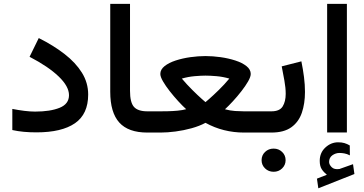

<svg xmlns="http://www.w3.org/2000/svg" viewBox="-20 -698 1917 1011"><path d="M164.6 -110.4Q244.6 -110.4 293.9 -130.4Q343.3 -150.4 343.3 -196.8Q343.3 -243.2 288.8 -295.4Q234.4 -347.7 135.7 -398.9L184.1 -497.6Q261.2 -459 319.8 -413.6Q378.4 -368.2 411.4 -315.2Q444.3 -262.2 444.3 -200.2Q444.3 -97.2 374.8 -49.1Q305.2 -1 171.9 -1Q136.7 -1 105.2 -3.9Q73.7 -6.8 44.9 -13.2V-124.5Q76.7 -118.2 107.9 -114.3Q139.2 -110.4 164.6 -110.4Z M560.5 -677.7H664.6V-219.7Q664.6 -158.7 685.3 -135.3Q706.1 -111.8 755.9 -111.8H768.1V0H755.9Q655.8 0 608.2 -52.7Q560.5 -105.5 560.5 -214.8Z M1062 -402.8Q1100.1 -402.8 1141.6 -397Q1183.1 -391.1 1219.2 -379.4Q1255.4 -367.7 1277.8 -349.9Q1300.3 -332 1300.3 -308.6Q1300.3 -293.5 1286.4 -269.3Q1272.5 -245.1 1251.2 -217.8Q1230 -190.4 1206.8 -165.3Q1183.6 -140.1 1164.6 -122.6Q1192.4 -115.2 1217.8 -113.5Q1243.2 -111.8 1264.2 -111.8H1340.3V0H1264.6Q1210.9 0 1159.9 -12.7Q1108.9 -25.4 1062 -51.3Q1030.3 -34.2 988.8 -22.7Q947.3 -11.2 904.5 -5.6Q861.8 0 825.7 0H748.5V-111.8H826.2Q840.3 -111.8 864.5 -112.3Q888.7 -112.8 914.8 -115.2Q940.9 -117.7 960.4 -123Q941.4 -140.1 918.2 -165.5Q895 -190.9 873.5 -218.3Q852.1 -245.6 838.1 -269.8Q824.2 -293.9 824.2 -308.6Q824.2 -332 846.7 -349.9Q869.1 -367.7 905 -379.4Q940.9 -391.1 982.4 -397Q1023.9 -402.8 1062 -402.8ZM1062 -299.8Q1039.6 -299.8 1005.1 -296.9Q970.7 -293.9 937.5 -284.2Q964.4 -252.4 993.2 -223.9Q1022 -195.3 1042 -177.7Q1062 -160.2 1062 -160.2Q1062 -160.2 1082.3 -177.7Q1102.5 -195.3 1131.8 -223.9Q1161.1 -252.4 1187.5 -284.2Q1154.8 -293.9 1120.1 -296.9Q1085.4 -299.8 1062 -299.8Z M1409.2 0H1320.3V-111.8H1409.2Q1452.6 -111.8 1468.5 -137.7Q1484.4 -163.6 1484.4 -203.6Q1484.4 -235.8 1477.5 -273.7Q1470.7 -311.5 1463.4 -348.6L1566.9 -375Q1575.7 -332.5 1580.8 -292Q1585.9 -251.5 1585.9 -213.9Q1585.9 -152.3 1569.3 -104Q1552.7 -55.7 1513.9 -27.8Q1475.1 0 1409.2 0ZM1357.4 145.5Q1357.4 119.6 1375.7 102.1Q1394 84.5 1420.9 84.5Q1447.3 84.5 1465.6 102.1Q1483.9 119.6 1483.9 145.5Q1483.9 170.9 1465.6 188.7Q1447.3 206.5 1420.9 206.5Q1394 206.5 1375.7 188.7Q1357.4 170.9 1357.4 145.5Z M1701.2 222.2Q1684.6 209 1674.1 192.9Q1663.6 176.8 1663.6 148.9Q1663.6 106.4 1693.1 78.9Q1722.7 51.3 1760.7 51.3Q1779.3 51.3 1793.5 55.4Q1807.6 59.6 1821.8 67.9L1822.3 120.1Q1807.1 112.3 1793.7 109.9Q1780.3 107.4 1767.6 107.4Q1747.6 107.4 1730.2 119.6Q1712.9 131.8 1712.9 155.3Q1713.4 169.4 1726.8 182.6Q1740.2 195.8 1767.1 191.9Q1768.1 191.9 1769.3 191.4Q1770.5 190.9 1771.5 190.4L1838.9 166.5L1846.2 218.3L1656.2 293.5L1648.9 242.7ZM1806.6 -677.7V-0.5H1702.6V-677.7Z"/></svg>

Font: Vazirmatn RD Medium
Style: Regular
Weight: 500
Designer: Saber Rastikerdar
Foundry: Saber Rastikerdar
Version: Version 33.003